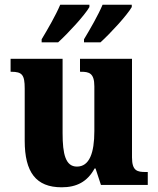

<svg xmlns="http://www.w3.org/2000/svg" viewBox="-20 -786 672 816"><path d="M337 -619V-606H407C449 -644 520 -721 540 -756V-766H416C397 -721 364 -664 337 -619ZM157 -619V-606H227C269 -644 340 -721 360 -756V-766H236C217 -721 184 -664 157 -619ZM242 10C305 10 351 -13 382 -70H386L409 0H608V-55H599C564 -55 541 -59 541 -117V-536H320V-481H324C358 -481 381 -476 381 -419V-229C381 -136 360 -78 307 -78C259 -78 246 -130 246 -220V-536H25V-481H28C74 -481 85 -468 85 -410V-188C85 -54 133 10 242 10Z"/></svg>

Font: Noto Serif Armenian SemiCondensed
Style: Bold
Weight: 700
Width: 4
Designer: Monotype Design Team
Foundry: Monotype Imaging Inc.
Version: Version 2.008